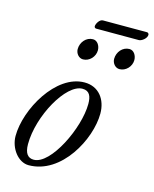

<svg xmlns="http://www.w3.org/2000/svg" viewBox="-110 -781 699 870"><g transform="rotate(15 240.0 -346.5)"><path d="M244 -663H444C457 -663 480 -680 480 -697C480 -702 476 -707 471 -707H264C248 -707 235 -683 235 -672C235 -667 239 -663 244 -663ZM222 -513C252 -513 277 -540 277 -570C277 -591 264 -613 243 -613C211 -613 187 -584 187 -552C187 -532 202 -513 222 -513ZM393 -513C423 -513 448 -540 448 -570C448 -591 435 -613 414 -613C382 -613 358 -584 358 -552C358 -532 373 -513 393 -513ZM108 14C262 14 362 -176 362 -296C362 -362 324 -414 257 -414C123 -414 17 -224 17 -99C17 -41 59 14 108 14ZM124 -16C97 -16 81 -34 81 -78C81 -210 178 -384 255 -384C289 -384 298 -359 298 -324C298 -211 204 -16 124 -16Z"/></g></svg>

Font: EB Garamond
Style: Italic
Weight: 400
Italic angle: -17.2°
Designer: Georg Duffner and Octavio Pardo
Foundry: Georg Duffner
Version: Version 1.000;PS 001.000;hotconv 1.0.88;makeotf.lib2.5.64775